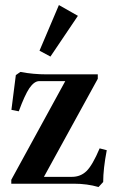

<svg xmlns="http://www.w3.org/2000/svg" viewBox="-20 -731 467 764"><path d="M180.7 -505.9 137.2 -529.3 214.4 -710.9 290 -668ZM372.1 13.2Q326.7 0 273.9 0H24.9V-15.6L239.7 -408.2H136.2Q116.2 -408.2 96.7 -379.9Q78.6 -353 54.7 -288.1L25.4 -293.9L43 -432.1L61 -444.8Q111.8 -435.1 167 -435.1H369.1V-417.5L154.8 -27.3H266.1Q300.8 -27.3 324.5 -50.5Q348.1 -73.7 376.5 -140.6L404.8 -133.3Q390.6 -59.1 390.6 -6.8Z"/></svg>

Font: Elstob SemiBold
Style: Regular
Weight: 600
Designer: Peter S. Baker
Version: Version 1.015